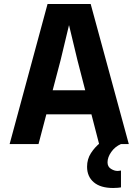

<svg xmlns="http://www.w3.org/2000/svg" viewBox="-20 -718 690 957"><path d="M132 -148V-268H535V-148ZM217 -698H432L622 0H474L366 -418L324 -593L282 -418L172 0H28ZM583 216Q576 217 567.5 218Q559 219 544 219Q481 219 447.5 190.5Q414 162 414 113Q414 75 433.5 45Q453 15 479.5 -6Q506 -27 528 -38L583 0Q553 13 534.5 39.5Q516 66 516 91Q516 113 533 123.5Q550 134 565 134Q569 134 573 133.5Q577 133 583 132Z"/></svg>

Font: Azeret Mono Thin SemiBold
Style: Regular
Weight: 600
Version: Version 1.002